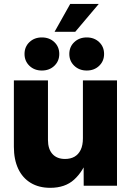

<svg xmlns="http://www.w3.org/2000/svg" viewBox="-20 -921 649 952"><path d="M229 10.3Q172.9 10.3 132.3 -14.2Q91.8 -38.6 70.3 -84.2Q48.8 -129.9 48.8 -193.4V-522.5H217.8V-227.5Q217.8 -182.1 240 -157.5Q262.2 -132.8 302.7 -132.8Q329.6 -132.8 349.4 -144Q369.1 -155.3 380.1 -178Q391.1 -200.7 391.1 -235.4V-522.5H560.1V0H395L394.5 -138.2H415.5Q392.1 -70.8 347.4 -30.3Q302.7 10.3 229 10.3ZM410.2 -571.3Q373 -571.3 348.4 -594.7Q323.7 -618.2 323.7 -653.3Q323.7 -689 348.4 -712.2Q373 -735.4 410.2 -735.4Q447.3 -735.4 471.7 -712.2Q496.1 -689 496.1 -653.3Q496.1 -618.2 471.7 -594.7Q447.3 -571.3 410.2 -571.3ZM187.5 -571.3Q150.4 -571.3 126 -594.7Q101.6 -618.2 101.6 -653.3Q101.6 -689 126 -712.2Q150.4 -735.4 187.5 -735.4Q225.1 -735.4 249.5 -712.2Q273.9 -689 273.9 -653.3Q273.9 -618.2 249.5 -594.7Q225.1 -571.3 187.5 -571.3ZM250.5 -763.2 328.1 -901.4H469.7L353 -763.2Z"/></svg>

Font: Inter 28pt ExtraBold
Style: Regular
Weight: 800
Designer: Rasmus Andersson
Foundry: rsms
Version: Version 4.001;git-66647c0bb